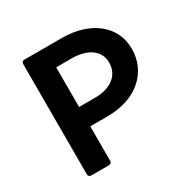

<svg xmlns="http://www.w3.org/2000/svg" viewBox="-143 -761 889 897"><g transform="rotate(-30 301.5 -312.5)"><path d="M301.8 -625H100.6C90.8 -625 85 -619.1 85 -609.4V-15.6C85 -5.9 90.8 0 100.6 0H195.3C205.1 0 210.9 -5.9 210.9 -15.6V-201.2H304.7C458 -201.2 560.5 -290 560.5 -418.9C560.5 -541 457 -625 301.8 -625ZM297.9 -305.7H210.9V-519.5H294.9C380.9 -519.5 436.5 -479.5 436.5 -416C436.5 -347.7 382.8 -305.7 297.9 -305.7Z"/></g></svg>

Font: Ed Sans Neue SemiBold
Style: Regular
Weight: 600
Designer: Stephen Hutchings
Version: Version 1.004;PS 001.004;hotconv 1.0.88;makeotf.lib2.5.64775